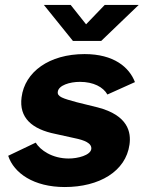

<svg xmlns="http://www.w3.org/2000/svg" viewBox="-20 -744 591 774"><path d="M402 -724 327 -646 265 -724H157L274 -579H388L539 -724ZM241 10C380 10 487 -53 502 -161C509 -210 497 -279 374 -311L289 -332C234 -347 210 -354 213 -374C216 -400 261 -414 302 -414C357 -414 396 -393 413 -363L524 -413C501 -473 439 -526 321 -526C178 -526 80 -454 67 -352C56 -269 109 -223 204 -204L281 -187C320 -179 351 -167 348 -143C344 -118 294 -105 257 -105C190 -105 142 -139 124 -169L13 -116C36 -46 116 10 241 10Z"/></svg>

Font: United Sans ExtraBold
Style: Italic
Weight: 800
Italic angle: -8°
Designer: Pablo Impallari, Rodrigo Fuenzalida (Modified by Dan O. Williams)
Version: Version 1.000;PS 001.000;hotconv 1.0.88;makeotf.lib2.5.64775